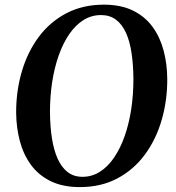

<svg xmlns="http://www.w3.org/2000/svg" viewBox="-20 -772 738 803"><path d="M313.5 10.5Q243 10.5 192.2 -14.2Q141.5 -39 109.8 -82.2Q78 -125.5 63 -182Q48 -238.5 47.5 -302Q47.5 -392.5 71.5 -473.8Q95.5 -555 142.2 -617.8Q189 -680.5 257.5 -716.5Q326 -752.5 414.5 -752.5Q485.5 -752.5 536 -727.8Q586.5 -703 618 -659.8Q649.5 -616.5 664.2 -560.8Q679 -505 679.5 -443Q680 -352 656.2 -270.2Q632.5 -188.5 585.8 -125.2Q539 -62 470.8 -25.8Q402.5 10.5 313.5 10.5ZM325 -32.5Q364.5 -32.5 398 -53.8Q431.5 -75 457.5 -113.5Q483.5 -152 501.5 -203.2Q519.5 -254.5 528.8 -315.2Q538 -376 538 -442Q537.5 -501 530.2 -550Q523 -599 507 -634.5Q491 -670 465.2 -689.5Q439.5 -709 402.5 -709Q362.5 -709 329 -688Q295.5 -667 269.5 -629Q243.5 -591 225.5 -540Q207.5 -489 198.2 -428.8Q189 -368.5 189 -303Q189.5 -243 197.2 -193.5Q205 -144 221.2 -108Q237.5 -72 263 -52.2Q288.5 -32.5 325 -32.5Z"/></svg>

Font: Merriweather 72pt SemiBold
Style: Italic
Weight: 600
Italic angle: -7.8°
Version: Version 2.101